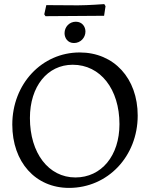

<svg xmlns="http://www.w3.org/2000/svg" viewBox="-20 -905 732 937"><path d="M202 -826C202 -826 287 -827 346 -827L488 -828L495 -875L489 -885C489 -885 410 -879 360 -879C301 -879 206 -880 206 -880L196 -835ZM341 -695C373 -695 397 -721 397 -751C397 -775 381 -799 350 -799C318 -799 295 -773 295 -743C295 -720 310 -695 341 -695ZM317 12C506 12 652 -142 652 -341C652 -523 536 -649 369 -649C184 -649 40 -495 40 -297C40 -114 153 12 317 12ZM348 -39C217 -39 126 -158 126 -329C126 -483 211 -589 335 -589C470 -589 563 -470 563 -299C563 -145 475 -39 348 -39Z"/></svg>

Font: Alegreya SC
Style: Regular
Weight: 400
Designer: Juan Pablo del Peral
Foundry: Huerta Tipografica
Version: Version 2.007;PS 002.007;hotconv 1.0.88;makeotf.lib2.5.64775